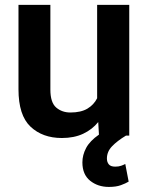

<svg xmlns="http://www.w3.org/2000/svg" viewBox="-20 -548 598 776"><path d="M500 186Q487.8 193.4 468.5 200.4Q449.2 207.5 419.9 207.5Q375.5 207.5 344.2 182.4Q313 157.2 313 108.4Q313 78.6 328.1 50Q343.3 21.5 379.9 -3.9L377 -54.7Q352.5 -24.4 315.9 -7.3Q279.3 9.8 230 9.8Q151.9 9.8 103.3 -36.1Q54.7 -82 54.7 -187V-528.3H183.6V-186Q183.6 -133.8 207 -113.5Q230.5 -93.3 264.6 -93.3Q307.1 -93.3 333.3 -108.9Q359.4 -124.5 372.6 -150.9V-528.3H502.4V0H489.3Q453.6 21.5 432.9 43.2Q412.1 64.9 412.1 92.8Q412.1 106.9 419.7 116.2Q427.2 125.5 445.8 125.5Q460 125.5 470 121.8Q480 118.2 486.3 114.7Z"/></svg>

Font: Vazirmatn RD SemiBold
Style: Regular
Weight: 600
Designer: Saber Rastikerdar
Foundry: Saber Rastikerdar
Version: Version 32.102